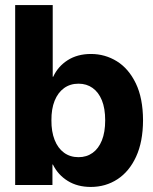

<svg xmlns="http://www.w3.org/2000/svg" viewBox="-20 -739 613 767"><path d="M342.6 7.8Q289.6 7.8 250.8 -16.2Q211.9 -40.1 191.4 -81.6H189.5V0H40.6V-718.8H190.6V-432.4H192.6Q211.3 -473.5 250.3 -498.5Q289.4 -523.4 343.2 -523.4Q400 -523.4 447.2 -494Q494.3 -464.6 522.7 -405.7Q551.1 -346.8 551.4 -258.4Q551.1 -172.6 523.7 -113.2Q496.4 -53.8 449.2 -23Q402.1 7.8 342.6 7.8ZM293.6 -111.1Q325.9 -111.1 349.8 -128.2Q373.7 -145.2 387 -178.1Q400.2 -210.9 400.2 -258.4Q400.2 -305.8 387 -338.3Q373.7 -370.8 349.8 -387.7Q325.9 -404.7 293.6 -404.7Q260.4 -404.7 235.9 -387Q211.4 -369.2 198.2 -336.5Q185.1 -303.8 185.4 -258.4Q185.1 -213.5 198.1 -180.3Q211.1 -147.1 235.6 -129.1Q260.1 -111.1 293.6 -111.1Z"/></svg>

Font: Inter Display V
Style: Regular
Weight: 400
Designer: Rasmus Andersson
Foundry: rsms
Version: Version 3.015;git-src